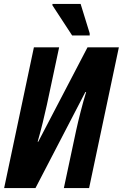

<svg xmlns="http://www.w3.org/2000/svg" viewBox="-20 -954 623 974"><path d="M346 -774H435V-785L389 -934H246V-927ZM1 0H160L413 -487H417C399 -430 378 -346 366 -291L304 0H432L583 -714H424L174 -235H171C189 -297 206 -368 218 -423L280 -714H152Z"/></svg>

Font: Noto Sans ExtraCondensed
Style: Bold Italic
Weight: 700
Width: 2
Italic angle: -12°
Designer: Monotype Design Team
Foundry: Monotype Imaging Inc.
Version: Version 2.013